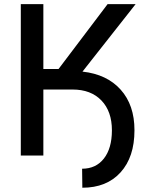

<svg xmlns="http://www.w3.org/2000/svg" viewBox="-20 -747 724 922"><path d="M375.4 154.5 374.3 63.2Q440.7 63.2 478.9 14.4Q517 -34.4 517.4 -119.7V-121.1Q517.4 -212 467 -264.6Q416.5 -317.1 328.5 -317.1H188.2V0H79.9V-727.3H188.2V-415.5H261L496.8 -727.3H631.4L376.1 -403.1Q493.3 -390.3 559.5 -316.4Q625.7 -242.5 625.7 -122.2V-120.7Q625.7 7.1 558.9 80.8Q492.2 154.5 375.4 154.5Z"/></svg>

Font: Linik Sans Medium
Style: Regular
Weight: 500
Designer: Rasmus Andersson (font), Cristiano Sobral (main changes)
Foundry: rsms
Version: Version 3.018;June 1, 2022;FontCreator 14.0.0.2814 64-bit; t